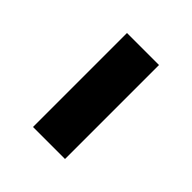

<svg xmlns="http://www.w3.org/2000/svg" viewBox="-4 -466 403 403"><g transform="rotate(-45 197.5 -264.5)"><path d="M58 -217V-312H337V-217Z"/></g></svg>

Font: Philosopher
Style: Bold
Weight: 700
Designer: Jovanny Lemonad
Foundry: Jovanny Lemonad
Version: Version 2.000